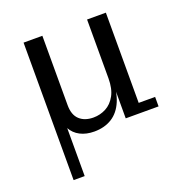

<svg xmlns="http://www.w3.org/2000/svg" viewBox="-126 -613 860 912"><g transform="rotate(-20 304.0 -156.5)"><path d="M264 8Q224 8 193.5 -7.5Q163 -23 146.5 -54Q130 -85 130 -131H92V-504H187V-153Q187 -104 213 -80Q239 -56 283 -56Q317 -56 346.5 -71.5Q376 -87 394.5 -120.5Q413 -154 413 -207L431 -206Q431 -134 411 -86.5Q391 -39 353.5 -15.5Q316 8 264 8ZM425 0V-167H413V-504H508V-48H591V0ZM92 -131H148V191H92Z"/></g></svg>

Font: Montagu Slab
Style: Bold
Weight: 700
Designer: Florian Karsten
Foundry: Florian Karsten
Version: Version 1.000